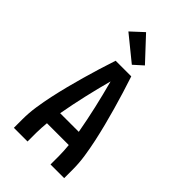

<svg xmlns="http://www.w3.org/2000/svg" viewBox="-291 -1087 1182 1182"><g transform="rotate(45 300.0 -496.0)"><path d="M81 0V-74Q81 -130 89.5 -186.5Q98 -243 110 -298.5Q122 -354 136 -409Q150 -464 165.5 -518.5Q181 -573 197.5 -627Q214 -681 232 -735H368Q386 -681 402.5 -627Q419 -573 434.5 -518.5Q450 -464 464 -409Q478 -354 490 -298.5Q502 -243 510.5 -186.5Q519 -130 519 -74V0H400V-74Q400 -96 398.5 -119Q397 -142 395 -164H205Q203 -142 201.5 -119Q200 -96 200 -74V0ZM381 -265Q365 -355 344.5 -444.5Q324 -534 300 -623Q276 -534 255.5 -444.5Q235 -355 219 -265ZM320 -788 160 -918 240 -992 380 -842Z"/></g></svg>

Font: Iosevka Curly Extended
Style: Bold
Weight: 700
Width: 7
Monospace: yes
Designer: Belleve Invis
Foundry: Belleve Invis
Version: Version 11.1.0; ttfautohint (v1.8.3)